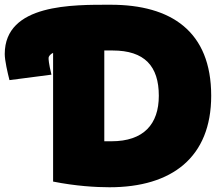

<svg xmlns="http://www.w3.org/2000/svg" viewBox="-35 -751 931 810"><path d="M-15 -523C-15 -496 -3 -444 5 -413L182 -436C170 -486 170 -500 170 -506C170 -514 178 -523 189 -528V15C284 34 370 39 427 39C690 39 856 -87 856 -347C856 -619 687 -731 432 -731C274 -731 -15 -736 -15 -523ZM405 -538H440C575 -538 635 -472 635 -347C635 -227 571 -155 435 -155H405Z"/></svg>

Font: Repo ExtraBlack
Style: Regular
Weight: 400
Designer: Stefan Peev
Foundry: Context Ltd
Version: Version 001.502